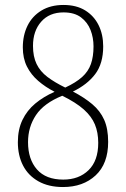

<svg xmlns="http://www.w3.org/2000/svg" viewBox="-20 -744 508 774"><path d="M234 10Q176 10 135 -13Q94 -36 73 -76.5Q52 -117 52 -171Q52 -222 70.5 -260.5Q89 -299 122 -326.5Q155 -354 200 -374Q163 -393 134 -418Q105 -443 88.5 -476Q72 -509 72 -553Q72 -602 91 -640.5Q110 -679 147 -701.5Q184 -724 236 -724Q288 -724 323.5 -702Q359 -680 377.5 -642.5Q396 -605 396 -557Q396 -488 364 -445.5Q332 -403 274 -375Q320 -351 352 -324Q384 -297 400 -261Q416 -225 416 -172Q416 -84 365.5 -37Q315 10 234 10ZM235 -20Q298 -20 337 -58Q376 -96 376 -168Q376 -210 362.5 -242.5Q349 -275 317.5 -303Q286 -331 231 -358Q157 -328 125 -280Q93 -232 93 -171Q93 -102 129 -61Q165 -20 235 -20ZM243 -391Q286 -411 311 -433.5Q336 -456 346.5 -486Q357 -516 357 -557Q357 -592 345 -623Q333 -654 306.5 -674Q280 -694 236 -694Q179 -694 146 -656.5Q113 -619 113 -559Q113 -516 127.5 -486Q142 -456 171 -434Q200 -412 243 -391Z"/></svg>

Font: Noto Serif Khmer Condensed ExtraLight
Style: Regular
Weight: 250
Width: 3
Designer: Danh Hong and the Monotype Design Team
Foundry: Monotype Imaging Inc.
Version: Version 2.004